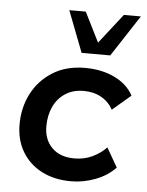

<svg xmlns="http://www.w3.org/2000/svg" viewBox="-48 -657 541 708"><g transform="rotate(5 222.5 -303.0)"><path d="M241 11Q179 11 132.5 -13Q86 -37 60 -80.5Q34 -124 34 -182Q34 -244 60.5 -295.5Q87 -347 137 -378.5Q187 -410 257 -410Q319 -410 366.5 -387Q414 -364 436 -323L368 -265Q352 -294 324 -309.5Q296 -325 259 -325Q220 -325 191.5 -306.5Q163 -288 148 -256Q133 -224 133 -183Q133 -134 163 -104Q193 -74 246 -74Q283 -74 313 -88.5Q343 -103 364 -125L405 -54Q376 -23 331.5 -6Q287 11 241 11ZM239 -464 180 -617H241L296 -507L382 -617H445L345 -464Z"/></g></svg>

Font: Rokkitt SemiBold SemiBold
Style: Italic
Weight: 600
Italic angle: -9°
Version: Version 3.103